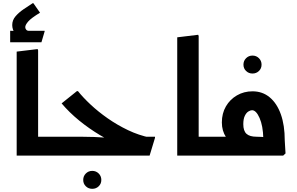

<svg xmlns="http://www.w3.org/2000/svg" viewBox="-20 -980 1868 1209"><path d="M76 -765Q57 -794 57 -822Q57 -853 77.5 -877Q98 -901 128 -921.5Q158 -942 186 -960H190L232 -900Q176 -866 157.5 -844.5Q139 -823 139 -809Q139 -800 145 -793Q151 -786 161 -786ZM44 -714V-786H49Q63 -786 75.5 -784Q88 -782 88 -782L108 -786H261V-782L241 -714Z M220 0 85 -1V-655L217 -671L220 -663ZM85 0V-119H306V0ZM306 0V-119Q318 -119 322 -103Q326 -87 326 -60Q326 -35 322 -17.5Q318 0 306 0Z M561 209Q537 209 520.5 193Q504 177 504 153Q504 129 520.5 112.5Q537 96 561 96Q585 96 601.5 112.5Q618 129 618 153Q618 177 601.5 193Q585 209 561 209Z M900 -13Q829 -27 755.5 -56.5Q682 -86 611.5 -128Q541 -170 478.5 -221Q416 -272 368 -329L464 -406H471Q503 -366 550.5 -321.5Q598 -277 658 -235Q718 -193 786 -160.5Q854 -128 927 -113ZM306 0V-119H494Q534 -119 572 -117.5Q610 -116 635.5 -114Q661 -112 661 -112L755 -119H956V-112L922 0ZM306 0Q295 0 290.5 -17.5Q286 -35 286 -61Q286 -87 290.5 -103Q295 -119 306 -119Z M1231 0 1096 -1V-745L1228 -761L1231 -753ZM1096 0V-119H1317V0ZM1317 0V-119Q1329 -119 1333 -103Q1337 -87 1337 -60Q1337 -35 1333 -17.5Q1329 0 1317 0Z M1570 -517Q1546 -517 1529.5 -533Q1513 -549 1513 -573Q1513 -597 1529.5 -613.5Q1546 -630 1570 -630Q1594 -630 1610.5 -613.5Q1627 -597 1627 -573Q1627 -549 1610.5 -533Q1594 -517 1570 -517Z M1317 0V-119H1596Q1612 -119 1626.5 -118Q1641 -117 1651 -116Q1661 -115 1661 -115L1638 -96Q1638 -100 1638 -103Q1638 -106 1638 -110Q1636 -188 1614.5 -237Q1593 -286 1567 -286Q1557 -286 1544 -278Q1531 -270 1521.5 -250.5Q1512 -231 1512 -198Q1512 -156 1532 -137.5Q1552 -119 1596 -119V-32Q1529 -32 1479.5 -54Q1430 -76 1403.5 -116Q1377 -156 1377 -209Q1377 -266 1402.5 -310Q1428 -354 1472 -379.5Q1516 -405 1570 -405Q1633 -405 1678.5 -367Q1724 -329 1748.5 -260Q1773 -191 1773 -96Q1775 -60 1776.5 -37Q1778 -14 1778 -14L1763 0ZM1317 0Q1306 0 1301.5 -17.5Q1297 -35 1297 -61Q1297 -87 1301.5 -103Q1306 -119 1317 -119Z"/></svg>

Font: Fustat ExtraBold
Style: Regular
Weight: 800
Designer: Mohamed Gaber, Khaled Hosny, Laura Garcia Mut
Foundry: Kief Type Foundry, Alif Type Foundry, Hard Type Foundry
Version: Version 1.007